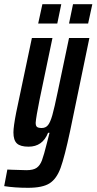

<svg xmlns="http://www.w3.org/2000/svg" viewBox="-61 -691 460 915"><path d="M-41 196 -26 117 -3 118Q43 120 65 120Q98 120 114 108.5Q130 97 139 73Q148 49 163 -11L175 -58H168Q142 8 75 8Q36 8 19.5 -7.5Q3 -23 3 -60Q3 -87 16 -154L91 -510H189L128 -218Q111 -134 109 -106Q109 -91 115.5 -86Q122 -81 138 -81Q157 -81 168 -95Q179 -109 188.5 -142.5Q198 -176 214 -253L268 -510H365L273 -66Q247 56 228 108.5Q209 161 175.5 182.5Q142 204 73 204Q9 204 -41 196ZM121 -579 141 -671H231L212 -579ZM268 -579 287 -671H379L359 -579Z"/></svg>

Font: Saira Ultra Condensed
Style: Bold Italic
Weight: 700
Width: 1
Italic angle: -12°
Designer: Hector Gatti with collaboration of the Omnibus-Type team
Foundry: Omnibus-Type
Version: Version 1.001; ttfautohint (v1.8)